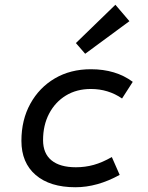

<svg xmlns="http://www.w3.org/2000/svg" viewBox="-20 -775 620 807"><path d="M297 12Q190 12 130 -39.5Q70 -91 70 -183Q70 -271 107.5 -339Q145 -407 210.5 -445.5Q276 -484 362 -484Q467 -484 538 -431L493 -361Q435 -401 362 -401Q302 -401 257 -373.5Q212 -346 186.5 -297.5Q161 -249 161 -186Q161 -130 196.5 -101Q232 -72 299 -72Q338 -72 374 -82Q410 -92 450 -115L483 -40Q389 12 297 12ZM338 -549 299 -594 465 -755 524 -686Z"/></svg>

Font: Sometype Mono Medium
Style: Italic
Weight: 500
Italic angle: -12°
Monospace: yes
Designer: Ryoichi Tsunekawa
Foundry: Dharma Type
Version: Version 1.000; ttfautohint (v1.8.3)